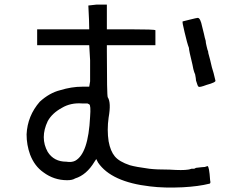

<svg xmlns="http://www.w3.org/2000/svg" viewBox="-20 -790 1040 850"><path d="M820.3 -703.1Q851.6 -710.9 855.5 -710.9Q867.2 -710.9 875 -671.9L878.9 -656.2L882.8 -640.6Q886.7 -621.1 890.6 -609.4Q890.6 -601.6 894.5 -585.9L898.4 -570.3Q902.3 -562.5 902.3 -554.7Q910.2 -527.3 918 -492.2Q925.8 -468.8 933.6 -433.6Q937.5 -425.8 894.5 -414.1Q863.3 -402.3 859.4 -406.2Q855.5 -406.2 847.7 -433.6Q847.7 -441.4 843.8 -460.9Q839.8 -468.8 835.9 -484.4L832 -503.9Q816.4 -566.4 816.4 -578.1Q808.6 -597.7 796.9 -648.4Q785.2 -695.3 789.1 -695.3Q789.1 -695.3 820.3 -703.1ZM433.6 -769.5Q449.2 -769.5 453.1 -769.5V-714.8V-660.2H558.6Q664.1 -660.2 668 -656.2Q668 -652.3 668 -617.2V-589.8H453.1V-562.5Q453.1 -367.2 457 -359.4Q472.7 -335.9 460.9 -269.5Q453.1 -214.8 460.9 -164.1Q468.8 -121.1 488.3 -97.7Q507.8 -74.2 554.7 -58.6Q582 -50.8 640.6 -43Q671.9 -39.1 730.5 -39.1Q789.1 -35.2 812.5 -39.1Q816.4 -39.1 828.1 -43H839.8L847.7 -46.9Q878.9 -50.8 886.7 -50.8Q898.4 -54.7 898.4 -54.7Q906.2 -54.7 910.2 7.8Q914.1 23.4 906.2 23.4Q859.4 35.2 789.1 39.1Q707 43 644.5 35.2Q472.7 15.6 414.1 -70.3L406.2 -85.9L398.4 -74.2Q363.3 -15.6 312.5 0Q300.8 7.8 277.3 7.8Q218.8 7.8 171.9 -27.3Q132.8 -54.7 113.3 -105.5Q97.7 -148.4 97.7 -195.3Q101.6 -277.3 156.2 -339.8Q199.2 -378.9 246.1 -390.6Q296.9 -406.2 343.8 -406.2H375L378.9 -429.7Q378.9 -449.2 378.9 -488.3V-523.4L375 -589.8H144.5V-660.2H375Q375 -695.3 371.1 -765.6L406.2 -769.5ZM367.2 -332Q355.5 -332 343.8 -332Q293 -335.9 253.9 -312.5Q210.9 -289.1 191.4 -253.9Q156.2 -179.7 191.4 -117.2Q218.8 -74.2 273.4 -74.2Q296.9 -70.3 312.5 -78.1Q371.1 -109.4 378.9 -273.4Q382.8 -324.2 375 -328.1Q375 -328.1 367.2 -332Z"/></svg>

Font: 和音 by 宁静之雨，公众号njzyshare
Style: Regular
Weight: 400
Designer: Steve Matteson
Foundry: Ascender Corporation
Version: Version 6.00;June 8, 2018;FontCreator 11.0.0.2388 32-bit